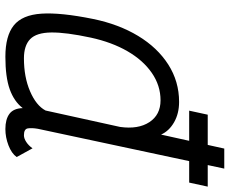

<svg xmlns="http://www.w3.org/2000/svg" viewBox="-90 -750 854 714"><g transform="rotate(90 337.0 -393.0)"><path d="M391.5 -669.5 406.5 -738.5H674L659 -669.5ZM483 -55Q495 -55 508.2 -63.8Q521.5 -72.5 531.5 -87L564 -28Q550.5 -9 520.5 2.5Q490.5 14 460 14Q423.5 14 403.2 -1.2Q383 -16.5 382 -50.5Q357.5 -18.5 312 -2.2Q266.5 14 191 14Q113.5 14 74.5 -17.2Q35.5 -48.5 30.8 -120Q26 -191.5 50.5 -312Q70 -407.5 113.5 -479.5Q157 -551.5 220 -591.8Q283 -632 359 -632Q402 -632 434.5 -613.5Q467 -595 480.5 -565L532.5 -800H607L459 -107Q455 -83.5 457.5 -69.2Q460 -55 483 -55ZM197 -55Q266.5 -55 319.5 -77.8Q372.5 -100.5 391 -135.5L452 -412.5Q461.5 -480 434.2 -521.5Q407 -563 353 -563Q298 -563 251 -530.5Q204 -498 170.5 -440Q137 -382 120 -304Q100 -211 100.8 -156.2Q101.5 -101.5 125.5 -78.2Q149.5 -55 197 -55Z"/></g></svg>

Font: Victor Mono Thin
Style: Italic
Weight: 100
Italic angle: -12°
Monospace: yes
Designer: Rune Bjørnerås
Version: Version 1.561;gftools[0.9.30]